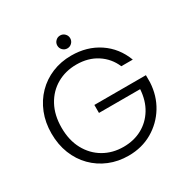

<svg xmlns="http://www.w3.org/2000/svg" viewBox="-189 -1014 1160 1187"><g transform="rotate(-30 391.0 -421.0)"><path d="M712 -495H630Q601 -563 539.5 -603Q478 -643 394 -643Q316 -643 254 -607.5Q192 -572 156 -506Q120 -440 120 -350Q120 -260 156 -194Q192 -128 254 -92Q316 -56 394 -56Q468 -56 526 -87.5Q584 -119 619.5 -177Q655 -235 660 -314H366V-371H734V-320Q729 -227 684 -153.5Q639 -80 564 -36.5Q489 7 394 7Q320 7 257 -19Q194 -45 147 -92.5Q100 -140 74 -205.5Q48 -271 48 -350Q48 -428 74 -493.5Q100 -559 147 -607Q194 -655 257 -681Q320 -707 394 -707Q506 -707 590 -651Q674 -595 712 -495ZM397 -757Q378 -757 364.5 -770.5Q351 -784 351 -803Q351 -822 364.5 -835.5Q378 -849 397 -849Q416 -849 429.5 -835.5Q443 -822 443 -803Q443 -784 429.5 -770.5Q416 -757 397 -757Z"/></g></svg>

Font: Poppins Light
Style: Regular
Weight: 300
Designer: Ninad Kale (Devanagari), Jonny Pinhorn (Latin)
Version: Version 5.002